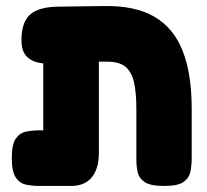

<svg xmlns="http://www.w3.org/2000/svg" viewBox="-20 -606 683 635"><path d="M112 9Q89 9 67.5 5Q46 1 32.5 -18.5Q19 -38 19 -83Q19 -129 32.5 -148Q46 -167 67.5 -171Q89 -175 111 -175H123V-466L252 -406Q215 -400 179 -396.5Q143 -393 114 -397.5Q85 -402 68 -419.5Q51 -437 51 -473Q51 -532 79 -557.5Q107 -583 172 -584L323 -586Q426 -588 490 -551Q554 -514 584 -438Q614 -362 614 -247V-84Q614 -61 610 -39.5Q606 -18 587.5 -4.5Q569 9 523 9Q478 9 459 -3.5Q440 -16 435.5 -36Q431 -56 431 -77V-245Q431 -300 423 -334.5Q415 -369 394.5 -385.5Q374 -402 335 -402H307V-101Q307 -48 283.5 -19.5Q260 9 215 9Z"/></svg>

Font: Fredoka SemiCondensed
Style: Bold
Weight: 700
Width: 4
Designer: Ben Nathan
Foundry: Milena B. Brandão, Ben Nathan
Version: Version 2.001